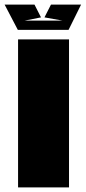

<svg xmlns="http://www.w3.org/2000/svg" viewBox="-48 -809 370 829"><path d="M30 0H250V-639H30ZM129 -734 101 -789H-28L29 -680H248L302 -789H172L144 -734L222 -720H58Z"/></svg>

Font: Banana Brick
Style: Regular
Weight: 400
Designer: artmaker
Foundry: artmaker
Version: Version 4.000 2011 initial release